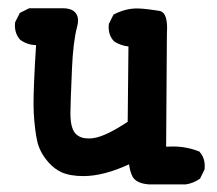

<svg xmlns="http://www.w3.org/2000/svg" viewBox="-20 -457 540 478"><path d="M63.5 -199.2Q63.5 -245.1 69.8 -344.7Q46.9 -345.2 29.8 -358.4Q17.1 -373 17.1 -393.6Q17.1 -396.5 17.6 -401.4L29.3 -424.8L52.7 -436.5H134.8Q135.7 -436.5 136.7 -436.5Q156.7 -436.5 166.5 -426.8Q174.3 -418.9 174.3 -405.8Q174.3 -398.9 171.9 -390.1Q162.1 -353.5 159.2 -286.1Q155.3 -195.8 155.3 -175.5Q155.3 -155.3 158.7 -143.1Q162.1 -129.9 169.4 -123Q180.7 -112.3 200.2 -112.3Q206.5 -112.3 213.4 -113.3Q243.2 -117.7 297.9 -153.8L299.8 -341.3Q280.3 -343.3 263.2 -354.5L262.7 -355.5Q250.5 -369.1 250.5 -389.6Q250.5 -392.6 251 -397.5L262.7 -420.9L265.1 -421.9Q293 -436 321.3 -436Q332 -436 351.3 -433.6Q370.6 -431.2 375.5 -430.2Q380.4 -429.2 382.8 -427.7Q391.6 -422.9 394.5 -406.2Q396 -397.9 396 -388.2Q396 -378.4 395.5 -369.6L393.6 -91.8Q402.3 -92.3 410.6 -92.3Q444.8 -92.3 476.6 -79.6L477.5 -78.1Q489.7 -64.5 489.7 -43.5Q489.7 -40 489.3 -35.2L478 -12.2Q460.9 -0.5 442.9 2H350.6H350.1Q318.4 -0.5 309.6 -18.1Q303.7 -29.8 301.3 -47.9Q237.8 -18.6 187.5 -18.6Q154.8 -18.6 132.8 -28.3Q115.7 -36.6 102.5 -50.8Q78.6 -77.1 72.3 -106.9Q66.4 -134.8 64 -176.3Q63.5 -185.5 63.5 -199.2Z"/></svg>

Font: Bakudai
Style: Bold
Weight: 700
Version: Version 1.48